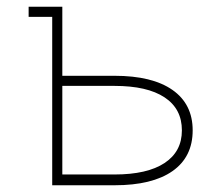

<svg xmlns="http://www.w3.org/2000/svg" viewBox="-20 -550 642 570"><path d="M135 0V-500H65V-530H165V-325H320Q432 -325 492 -283Q552 -241 552 -163Q552 -84 492 -42Q432 0 320 0ZM165 -32H320Q417 -32 468.5 -66Q520 -100 520 -163Q520 -227 468.5 -261Q417 -295 320 -295H165Z"/></svg>

Font: Geist Thin
Style: Regular
Weight: 400
Designer: Basement.studio, Andrés Briganti, Mateo Zaragoza
Foundry: Basement.studio, Vercel, Andrés Briganti, Guido Ferreyra, Mateo Zaragoza
Version: Version 1.401